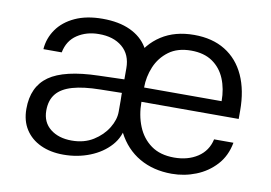

<svg xmlns="http://www.w3.org/2000/svg" viewBox="-63 -625 1036 733"><g transform="rotate(10 455.0 -258.5)"><path d="M221.5 10Q171 10 133 -7.8Q95 -25.5 73.8 -58.5Q52.5 -91.5 52.5 -138Q52.5 -224 111.2 -265.5Q170 -307 302 -310.5L401.5 -313.5V-356.5Q401.5 -409.5 367 -438.5Q332.5 -467.5 276 -467Q228.5 -467 192.8 -443.5Q157 -420 148 -373.5H77Q80 -416 104.5 -451Q129 -486 173.5 -506.5Q218 -527 280 -527Q343.5 -527 387.5 -506.5Q431.5 -486 454.2 -448.8Q477 -411.5 477 -360L437 -143Q433.5 -97 402.8 -62.5Q372 -28 324.2 -9Q276.5 10 221.5 10ZM243.5 -48.5Q291.5 -48.5 326.8 -70.5Q362 -92.5 381.8 -124.8Q401.5 -157 401.5 -187.5V-261L318 -259.5Q252.5 -258.5 210.8 -246.5Q169 -234.5 148.8 -209.8Q128.5 -185 128.5 -145Q128.5 -99.5 160.5 -74Q192.5 -48.5 243.5 -48.5ZM480.5 -240.5Q480.5 -188.5 497.8 -146Q515 -103.5 550.2 -78Q585.5 -52.5 640 -52.5Q693 -52.5 730.8 -77.2Q768.5 -102 778.5 -147.5H853.5Q844 -95.5 812 -60.5Q780 -25.5 735.2 -7.8Q690.5 10 641.5 10Q570 10 516 -21.2Q462 -52.5 431.5 -111.5Q401 -170.5 401 -253.5Q401 -336 428.5 -397.8Q456 -459.5 508.5 -493.2Q561 -527 635 -527Q706 -527 755.8 -496.2Q805.5 -465.5 831.5 -408.5Q857.5 -351.5 857.5 -272.5V-240.5ZM481 -296H781.5Q781.5 -344 765.5 -382.5Q749.5 -421 716.8 -443.5Q684 -466 634 -466Q581.5 -466 547.5 -440.8Q513.5 -415.5 497.2 -376.5Q481 -337.5 481 -296Z"/></g></svg>

Font: Public Sans Light
Style: Regular
Weight: 300
Designer: The Public Sans Project Authors: Dan O. Williams and USWDS (Libre Franklin designed by Pablo Impallari and Rodrigo Fuenz
Version: Version 1.007